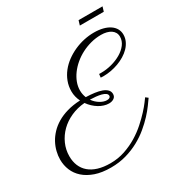

<svg xmlns="http://www.w3.org/2000/svg" viewBox="-215 -967 1152 1214"><g transform="rotate(-30 361.0 -360.0)"><path d="M474.6 -455.6Q476.1 -455.1 478.5 -455.1H490.2Q528.3 -455.1 566.9 -465.3Q605.5 -475.6 636.7 -493.9Q668 -512.2 687.5 -537.8Q707 -563.5 707 -594.2Q707 -610.8 699.7 -623.8Q692.4 -636.7 679.4 -645.5Q666.5 -654.3 648.2 -658.9Q629.9 -663.6 607.9 -663.6Q569.3 -663.6 532.7 -653.8Q496.1 -644 463.9 -627.2Q431.6 -610.4 404.8 -587.6Q377.9 -564.9 358.4 -538.3Q338.9 -511.7 328.1 -482.9Q317.4 -454.1 317.4 -425.3Q317.4 -396.5 328.1 -370.6Q361.8 -369.6 391.1 -365.7Q420.4 -361.8 441.9 -353.8Q463.4 -345.7 475.6 -333Q487.8 -320.3 487.8 -302.2Q487.8 -282.7 473.1 -272.5Q458.5 -262.2 436.5 -262.2Q418.9 -262.2 400.4 -268.1Q381.8 -273.9 364.5 -284.4Q347.2 -294.9 331.3 -309.8Q315.4 -324.7 302.7 -342.8Q248.5 -338.4 202.4 -317.6Q156.2 -296.9 122.8 -263.9Q89.4 -231 70.3 -188.2Q51.3 -145.5 51.3 -98.1Q51.3 -59.6 64.2 -28.6Q77.1 2.4 102.8 24.4Q128.4 46.4 166.7 58.1Q205.1 69.8 255.4 69.8Q311 69.8 361.1 53Q411.1 36.1 453.6 10.3Q496.1 -15.6 530.8 -46.6Q565.4 -77.6 591.1 -105.5Q616.7 -133.3 632.3 -154.5Q647.9 -175.8 652.8 -182.1L670.4 -168.5Q659.2 -152.3 640.1 -126.2Q621.1 -100.1 594 -70.8Q566.9 -41.5 531.5 -12Q496.1 17.6 452.4 41.5Q408.7 65.4 356.9 80.3Q305.2 95.2 245.1 95.2Q179.2 95.2 131.3 78.6Q83.5 62 52 33.9Q20.5 5.9 5.4 -31Q-9.8 -67.9 -9.8 -108.9Q-9.8 -137.7 -2.4 -167.5Q4.9 -197.3 20 -225.6Q35.2 -253.9 59.1 -279.3Q83 -304.7 115.7 -324.2Q148.4 -343.8 190.9 -356Q233.4 -368.2 286.1 -370.6Q277.3 -388.2 272.5 -407.5Q267.6 -426.8 267.6 -447.3Q267.6 -484.9 280.3 -518.3Q293 -551.8 315.2 -579.8Q337.4 -607.9 367.4 -629.9Q397.5 -651.9 431.6 -667.2Q465.8 -682.6 502.7 -690.7Q539.6 -698.7 575.7 -698.7Q612.8 -698.7 641.8 -691.2Q670.9 -683.6 690.9 -669.9Q710.9 -656.2 721.7 -637Q732.4 -617.7 732.4 -594.7Q732.4 -569.3 721.9 -546.9Q711.4 -524.4 693.6 -506.1Q675.8 -487.8 652.1 -473.4Q628.4 -459 601.8 -449.2Q575.2 -439.5 546.9 -434.3Q518.6 -429.2 492.2 -429.2Q483.4 -429.2 478 -429.7Q472.7 -430.2 471.7 -430.2ZM461.9 -303.2Q461.9 -314.9 451.4 -322.5Q440.9 -330.1 424.1 -334.5Q407.2 -338.9 386 -341.1Q364.7 -343.3 342.8 -343.8Q352.1 -330.1 363.5 -319.6Q375 -309.1 387.2 -301.8Q399.4 -294.4 411.9 -290.5Q424.3 -286.6 435.5 -286.6Q448.7 -286.6 455.3 -291.5Q461.9 -296.4 461.9 -303.2ZM522 -781.2 532.2 -814.9H707L696.8 -781.2Z"/></g></svg>

Font: Parisienne
Style: Regular
Weight: 400
Designer: Astigmatic (AOETI)
Foundry: Astigmatic (AOETI)
Version: Version 1.000